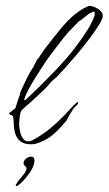

<svg xmlns="http://www.w3.org/2000/svg" viewBox="-20 -474 369 652"><path d="M86 58Q97 58 97 71Q97 90 79.5 114.5Q62 139 45 153Q39 158 36 158Q32 158 34 153Q42 139 56 123.5Q70 108 70 98Q70 94 65 89.5Q60 85 60 80Q60 72 68 65Q76 58 86 58ZM86 16Q60 16 47 4Q34 -8 30 -27Q26 -46 26 -66Q26 -82 18 -83.5Q10 -85 11 -90L32 -106Q32 -106 35.5 -117Q39 -128 43 -140Q47 -152 48 -154Q47 -157 53.5 -171Q60 -185 68.5 -202.5Q77 -220 85 -233.5Q93 -247 95 -248V-249H94Q99 -257 102.5 -265Q106 -273 113 -279Q113 -281 120.5 -291.5Q128 -302 130 -305Q156 -340 190.5 -381.5Q225 -423 263 -445Q268 -447 272 -449.5Q276 -452 280 -453Q282 -453 282.5 -453.5Q283 -454 284 -454Q296 -454 312.5 -444Q329 -434 329 -420Q329 -410 315.5 -388.5Q302 -367 282 -340.5Q262 -314 239.5 -287.5Q217 -261 199 -241Q181 -221 173 -213Q170 -210 166 -207Q162 -204 158 -200Q150 -192 142.5 -183Q135 -174 126 -166Q113 -154 100.5 -142Q88 -130 75 -119Q70 -115 64.5 -110Q59 -105 54 -100Q49 -94 47 -78Q45 -62 45 -54Q45 -45 47.5 -30.5Q50 -16 57 -5Q64 6 76 6Q82 6 86.5 4Q91 2 96 -1Q125 -17 150 -37.5Q175 -58 197 -81Q205 -89 212.5 -97.5Q220 -106 228 -114Q230 -116 236 -122Q242 -128 246 -127Q245 -120 238.5 -114.5Q232 -109 228 -103Q222 -94 217 -85.5Q212 -77 207 -67Q205 -63 201 -59Q197 -55 194 -51Q179 -33 161.5 -18Q144 -3 121 7Q112 11 104 13.5Q96 16 86 16ZM66 -134Q125 -189 181 -248.5Q237 -308 280 -377Q285 -385 293.5 -402.5Q302 -420 302 -428Q302 -434 299 -435Q287 -431 278 -424Q269 -417 259 -409Q257 -407 252.5 -404.5Q248 -402 246 -400Q239 -392 231 -384Q223 -376 215 -368Q204 -356 194 -343Q184 -330 174 -317Q151 -288 135.5 -265Q120 -242 100 -210Q96 -204 87 -188.5Q78 -173 70.5 -157.5Q63 -142 62 -135Z"/></svg>

Font: Qwitcher Grypen
Style: Regular
Weight: 400
Designer: Robert E. Leuschke
Foundry: Robert E. Leuschke
Version: Version 1.100; ttfautohint (v1.8.3)